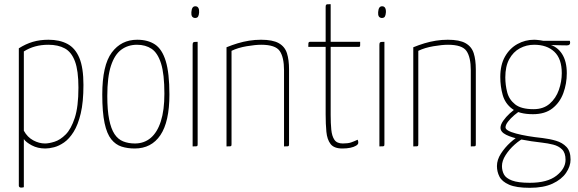

<svg xmlns="http://www.w3.org/2000/svg" viewBox="-20 -700 2765 918"><path d="M81 197Q76 197 73 194.5Q70 192 70 188V-469Q103 -490 137 -500Q171 -510 212 -510Q265 -510 302.5 -490Q340 -470 359.5 -423Q379 -376 379 -294Q379 -212 366 -157.5Q353 -103 332 -69.5Q311 -36 286.5 -19Q262 -2 238.5 4Q215 10 197 10Q160 10 132 -5Q104 -20 94 -35V195Q90 196 87 196.5Q84 197 81 197ZM195 -14Q214 -14 241 -22.5Q268 -31 294 -57Q320 -83 337.5 -136.5Q355 -190 355 -281Q355 -362 338.5 -406.5Q322 -451 290 -468.5Q258 -486 211 -486Q144 -486 94 -454V-75Q111 -44 139 -29Q167 -14 195 -14Z M624 10Q590 10 561.5 1Q533 -8 512 -34Q491 -60 480 -111.5Q469 -163 469 -248Q469 -388 514.5 -449Q560 -510 636 -510Q687 -510 721 -487.5Q755 -465 772.5 -408Q790 -351 790 -248Q790 -118 747 -54Q704 10 624 10ZM625 -14Q669 -14 700.5 -40.5Q732 -67 749 -120Q766 -173 766 -252Q766 -346 750 -396.5Q734 -447 705 -466.5Q676 -486 635 -486Q592 -486 560 -462.5Q528 -439 510.5 -385.5Q493 -332 493 -241Q493 -173 502 -128.5Q511 -84 527.5 -59Q544 -34 569 -24Q594 -14 625 -14Z M901 0V-485Q901 -493 903 -496Q905 -499 910.5 -499.5Q916 -500 925 -500V-10Q925 -5 924 -3Q923 -1 918 -0.5Q913 0 901 0ZM912 -614Q902 -615 898 -622Q894 -629 895 -642Q896 -656 900.5 -663Q905 -670 914 -670Q924 -670 928.5 -662Q933 -654 932 -640Q931 -627 927 -620.5Q923 -614 912 -614Z M1063 0V-474Q1090 -485 1116.5 -493Q1143 -501 1171 -505.5Q1199 -510 1228 -510Q1284 -510 1313 -493.5Q1342 -477 1352 -445.5Q1362 -414 1362 -368V-10Q1362 -5 1361 -3Q1360 -1 1355 -0.5Q1350 0 1338 0V-364Q1338 -426 1317.5 -456Q1297 -486 1229 -486Q1201 -486 1159.5 -479Q1118 -472 1087 -457V-10Q1087 -5 1086 -3Q1085 -1 1080 -0.5Q1075 0 1063 0Z M1617 10Q1577 10 1560.5 -11.5Q1544 -33 1540.5 -70Q1537 -107 1537 -153V-476H1454Q1454 -487 1454.5 -492Q1455 -497 1457 -498.5Q1459 -500 1462 -500H1537V-665Q1537 -673 1538.5 -676Q1540 -679 1545 -679.5Q1550 -680 1561 -680V-500H1702Q1702 -490 1702 -484.5Q1702 -479 1700.5 -477.5Q1699 -476 1696 -476H1561V-150Q1561 -111 1564 -80Q1567 -49 1579 -31.5Q1591 -14 1619 -14Q1644 -14 1658.5 -19Q1673 -24 1690 -32Q1692 -28 1692.5 -24.5Q1693 -21 1693 -17Q1693 -10 1682.5 -3.5Q1672 3 1655 6.5Q1638 10 1617 10Z M1794 0V-485Q1794 -493 1796 -496Q1798 -499 1803.5 -499.5Q1809 -500 1818 -500V-10Q1818 -5 1817 -3Q1816 -1 1811 -0.5Q1806 0 1794 0ZM1805 -614Q1795 -615 1791 -622Q1787 -629 1788 -642Q1789 -656 1793.5 -663Q1798 -670 1807 -670Q1817 -670 1821.5 -662Q1826 -654 1825 -640Q1824 -627 1820 -620.5Q1816 -614 1805 -614Z M1956 0V-474Q1983 -485 2009.5 -493Q2036 -501 2064 -505.5Q2092 -510 2121 -510Q2177 -510 2206 -493.5Q2235 -477 2245 -445.5Q2255 -414 2255 -368V-10Q2255 -5 2254 -3Q2253 -1 2248 -0.5Q2243 0 2231 0V-364Q2231 -426 2210.5 -456Q2190 -486 2122 -486Q2094 -486 2052.5 -479Q2011 -472 1980 -457V-10Q1980 -5 1979 -3Q1978 -1 1973 -0.5Q1968 0 1956 0Z M2513 198Q2448 198 2414 183Q2380 168 2368 144.5Q2356 121 2356 94Q2356 64 2375 34.5Q2394 5 2420.5 -19Q2447 -43 2469 -53L2490 -42Q2467 -32 2441 -9Q2415 14 2397.5 41.5Q2380 69 2380 94Q2380 116 2389.5 134Q2399 152 2428 163Q2457 174 2513 174Q2597 174 2640.5 140Q2684 106 2684 64Q2684 31 2667.5 14.5Q2651 -2 2625 -8.5Q2599 -15 2572 -18Q2518 -24 2472.5 -33Q2427 -42 2400 -55.5Q2373 -69 2373 -89Q2373 -104 2386 -122.5Q2399 -141 2417.5 -158Q2436 -175 2452 -184L2474 -174Q2457 -165 2439 -149.5Q2421 -134 2409 -118.5Q2397 -103 2397 -91Q2397 -75 2447.5 -61.5Q2498 -48 2574 -40Q2608 -36 2638.5 -27Q2669 -18 2688.5 2.5Q2708 23 2708 63Q2708 95 2686.5 126.5Q2665 158 2622 178Q2579 198 2513 198ZM2528 -154Q2463 -154 2429 -179.5Q2395 -205 2383.5 -246Q2372 -287 2372 -332Q2372 -390 2394.5 -429.5Q2417 -469 2454 -489.5Q2491 -510 2534 -510Q2544 -510 2563 -507.5Q2582 -505 2596 -500L2604 -488Q2644 -478 2667 -442.5Q2690 -407 2690 -350Q2690 -300 2673.5 -255Q2657 -210 2621.5 -182Q2586 -154 2528 -154ZM2531 -178Q2578 -178 2608 -204Q2638 -230 2652 -270Q2666 -310 2666 -350Q2666 -419 2630.5 -452.5Q2595 -486 2534 -486Q2497 -486 2465.5 -469Q2434 -452 2415 -417.5Q2396 -383 2396 -330Q2396 -294 2405 -259Q2414 -224 2443 -201Q2472 -178 2531 -178ZM2690 -483Q2675 -483 2658 -483.5Q2641 -484 2625 -484.5Q2609 -485 2599 -485.5Q2589 -486 2589 -486L2554 -505H2704Q2704 -505 2705 -503Q2706 -501 2706 -496Q2706 -490 2702.5 -486.5Q2699 -483 2690 -483Z"/></svg>

Font: Yanone Kaffeesatz ExtraLight ExtraLight
Style: Regular
Weight: 250
Version: Version 2.003